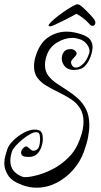

<svg xmlns="http://www.w3.org/2000/svg" viewBox="-42 -758 469 892"><path d="M378 -493Q369 -468 352 -450.5Q335 -433 301 -433Q285 -433 272 -439.5Q259 -446 251 -462Q245 -473 245 -486Q245 -502 253.5 -515Q262 -528 278 -529Q280 -529 282.5 -529.5Q285 -530 286 -530Q302 -530 311 -518Q314 -514 314 -510Q314 -503 306.5 -495.5Q299 -488 292.5 -480Q286 -472 289 -462Q295 -444 311 -444Q326 -444 343.5 -460.5Q361 -477 371 -507Q374 -513 374 -521Q374 -536 362 -552Q350 -568 331 -575Q323 -578 313.5 -580Q304 -582 295 -582Q259 -582 224 -561Q189 -540 176 -503Q171 -490 169 -478Q167 -466 167 -456Q167 -427 182 -407Q197 -387 220.5 -371Q244 -355 270 -338.5Q296 -322 319.5 -301Q343 -280 358 -250Q373 -220 373 -176Q373 -151 367 -120Q361 -89 347 -51Q330 -5 296.5 32.5Q263 70 219.5 92Q176 114 128 114Q95 114 62 102Q13 84 -4.5 56.5Q-22 29 -22 1Q-22 -18 -17 -35Q-12 -52 -8 -65Q-1 -85 20.5 -106Q42 -127 69 -141.5Q96 -156 119 -156Q129 -156 138 -153Q157 -148 157 -113Q157 -103 155 -93Q153 -83 149 -72Q142 -53 128.5 -41Q115 -29 93 -29Q82 -29 72.5 -30.5Q63 -32 58 -40Q57 -42 56.5 -44Q56 -46 56 -48Q56 -64 72 -75Q80 -81 87 -75Q94 -69 101.5 -62.5Q109 -56 118 -58Q134 -62 139 -76Q144 -90 144 -107Q144 -112 144 -117Q144 -122 143 -127Q142 -144 126 -144Q114 -144 96.5 -134Q79 -124 61.5 -109.5Q44 -95 31 -80.5Q18 -66 15 -58Q6 -33 6 -11Q6 42 62 63Q68 65 76 65Q96 65 130.5 56Q165 47 204 27Q243 7 277 -27Q311 -61 329 -111Q338 -135 342 -155Q346 -175 346 -192Q346 -230 329.5 -255.5Q313 -281 286.5 -298Q260 -315 231 -329Q202 -343 175.5 -358.5Q149 -374 132.5 -395.5Q116 -417 116 -450Q116 -462 118.5 -476.5Q121 -491 127 -507Q147 -563 185.5 -587Q224 -611 267 -611Q285 -611 303 -607.5Q321 -604 338 -598Q367 -588 377.5 -573Q388 -558 388 -540Q388 -529 385.5 -517.5Q383 -506 378 -493ZM191 -636Q179 -636 186.5 -646Q194 -656 212.5 -671.5Q231 -687 252.5 -702Q274 -717 292.5 -727.5Q311 -738 317 -738Q326 -739 342 -724.5Q358 -710 373.5 -693.5Q389 -677 394 -670Q401 -661 401 -652Q401 -648 398 -643Q395 -638 390 -638H388Q383 -638 379.5 -640.5Q376 -643 373 -647Q347 -676 313 -694Q309 -691 291.5 -682Q274 -673 252.5 -662Q231 -651 214 -643.5Q197 -636 194 -636Z"/></svg>

Font: Ingrid Darling
Style: Regular
Weight: 400
Designer: Robert E. Leuschke
Foundry: Robert E. Leuschke
Version: Version 1.010; ttfautohint (v1.8.3)